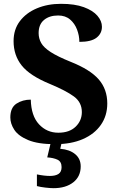

<svg xmlns="http://www.w3.org/2000/svg" viewBox="-20 -744 619 1004"><path d="M268 10Q179 10 127.5 -11.5Q76 -33 55 -65Q34 -97 34 -130Q34 -181 66 -202Q98 -223 141 -223Q143 -138 184 -94Q225 -50 285 -50Q343 -50 375.5 -81.5Q408 -113 408 -158Q408 -209 366.5 -239.5Q325 -270 241 -305Q136 -348 93.5 -401.5Q51 -455 51 -529Q51 -590 84 -633.5Q117 -677 173 -700.5Q229 -724 299 -724Q371 -724 418.5 -706.5Q466 -689 489.5 -661.5Q513 -634 513 -604Q513 -569 485 -547Q457 -525 395 -525Q395 -557 383 -589Q371 -621 346.5 -642Q322 -663 284 -663Q238 -663 210 -639.5Q182 -616 182 -571Q182 -543 195.5 -519Q209 -495 245.5 -471.5Q282 -448 349 -421Q452 -380 496.5 -328.5Q541 -277 541 -203Q541 -139 507.5 -91Q474 -43 413 -16.5Q352 10 268 10ZM260 240Q244 240 217.5 237Q191 234 173 229V168Q212 176 241 176Q270 176 286 165.5Q302 155 302 130Q302 101 280.5 91Q259 81 227 79L248 -9H305L295 34Q344 38 373 62Q402 86 402 126Q402 179 363 209.5Q324 240 260 240Z"/></svg>

Font: Noto Serif Ethiopic
Style: Bold
Weight: 700
Designer: Monotype Design Team
Foundry: Monotype Imaging Inc.
Version: Version 2.102; ttfautohint (v1.8.4.7-5d5b)